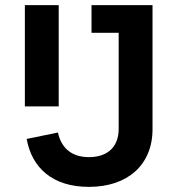

<svg xmlns="http://www.w3.org/2000/svg" viewBox="-20 -718 693 749"><path d="M77 -303H209V-698H77ZM327 11C478 11 575 -75 575 -214V-698H337V-590H443V-216C443 -137 391 -105 327 -105C259 -105 219 -141 206 -201L84 -176C104 -65 183 11 327 11Z"/></svg>

Font: Braiins Sans SemiBold
Style: Regular
Weight: 600
Designer: Mike Abbink, Paul van der Laan, Pieter van Rosmalen, Jiri Chlebus, Lubos Buracinsky
Foundry: Bold Monday, Sudetype
Version: Version 1.000;hotconv 1.0.109;makeotfexe 2.5.65596